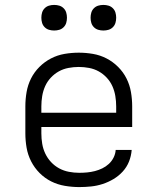

<svg xmlns="http://www.w3.org/2000/svg" viewBox="-20 -752 640 780"><path d="M302 8Q273 8 243.5 3Q214 -2 188 -15Q162 -28 141 -49Q120 -70 106.5 -96.5Q93 -123 88 -152Q83 -181 83 -210V-320Q83 -349 88 -378Q93 -407 106 -433Q119 -459 140 -480Q161 -501 187 -514.5Q213 -528 242 -533Q271 -538 300 -538Q329 -538 358 -533Q387 -528 413 -514.5Q439 -501 460 -480Q481 -459 494 -433Q507 -407 512 -378Q517 -349 517 -320V-236H148V-210Q148 -189 151.5 -168Q155 -147 164 -128Q173 -109 187.5 -93.5Q202 -78 220.5 -68Q239 -58 260 -54Q281 -50 302 -50Q318 -50 334 -51.5Q350 -53 365.5 -57Q381 -61 395.5 -68Q410 -75 422 -86Q434 -97 441.5 -112Q449 -127 450 -143H515Q513 -118 504 -95.5Q495 -73 478.5 -55Q462 -37 441 -24.5Q420 -12 397 -4.5Q374 3 350 5.5Q326 8 302 8ZM148 -294H452V-320Q452 -341 448.5 -362Q445 -383 436.5 -402Q428 -421 413.5 -436.5Q399 -452 381 -462Q363 -472 342 -476Q321 -480 300 -480Q279 -480 258 -476Q237 -472 219 -462Q201 -452 186.5 -436.5Q172 -421 163.5 -402Q155 -383 151.5 -362Q148 -341 148 -320ZM400 -628Q389 -628 379 -631Q369 -634 361.5 -641.5Q354 -649 351 -659Q348 -669 348 -680Q348 -691 351 -701Q354 -711 361.5 -718.5Q369 -726 379 -729Q389 -732 400 -732Q411 -732 421 -729Q431 -726 438.5 -718.5Q446 -711 449 -701Q452 -691 452 -680Q452 -669 449 -659Q446 -649 438.5 -641.5Q431 -634 421 -631Q411 -628 400 -628ZM200 -628Q189 -628 179 -631Q169 -634 161.5 -641.5Q154 -649 151 -659Q148 -669 148 -680Q148 -691 151 -701Q154 -711 161.5 -718.5Q169 -726 179 -729Q189 -732 200 -732Q211 -732 221 -729Q231 -726 238.5 -718.5Q246 -711 249 -701Q252 -691 252 -680Q252 -669 249 -659Q246 -649 238.5 -641.5Q231 -634 221 -631Q211 -628 200 -628Z"/></svg>

Font: Iosevka Curly Light Extended
Style: Regular
Weight: 300
Width: 7
Monospace: yes
Designer: Belleve Invis
Foundry: Belleve Invis
Version: Version 11.1.0; ttfautohint (v1.8.3)